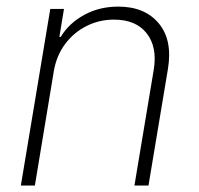

<svg xmlns="http://www.w3.org/2000/svg" viewBox="-20 -573 614 593"><path d="M146.3 -353.7 87.7 0H44.4L135.3 -545.5H177.6L163.4 -459.2H167.6Q193.2 -501.4 240.1 -527Q286.9 -552.6 345.2 -552.6Q427.2 -552.6 470.3 -500.9Q513.5 -449.2 498.6 -359.7L438.6 0H395.2L454.9 -358Q466.3 -427.6 433.1 -470Q399.9 -512.4 332 -512.4Q286.2 -512.4 247 -492.5Q207.7 -472.7 181.1 -437Q154.5 -401.3 146.3 -353.7Z"/></svg>

Font: Inter Extra Light  BETA
Style: Italic
Weight: 200
Italic angle: 9.39999°
Designer: Rasmus Andersson
Foundry: rsms
Version: Version 3.011;git-f93a4a705